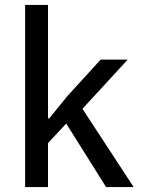

<svg xmlns="http://www.w3.org/2000/svg" viewBox="-20 -760 577 780"><path d="M82 0H175V-179L249 -258L411 0H523L315 -318L499 -518H389L254 -370L180 -279H175V-740H82Z"/></svg>

Font: IBM Plex Thai Looped Text
Style: Regular
Weight: 450
Designer: Mike Abbink, Paul van der Laan, Pieter van Rosmalen, Ben Mitchell, Mark Frömberg
Foundry: Bold Monday
Version: Version 1.0